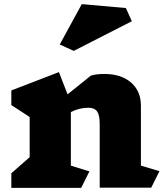

<svg xmlns="http://www.w3.org/2000/svg" viewBox="-20 -912 799 932"><path d="M714 -1H464V-310Q464 -353 451.5 -371Q439 -389 408 -389Q365 -389 324 -368V-108L414 -80L374 0H35V-71L124 -149V-344L35 -402V-473L266 -562L308 -454L421 -545Q448 -553 486 -553Q568 -553 616 -511.5Q664 -470 664 -399V-108L754 -81ZM620 -809 338 -665 270 -696 377 -892 591 -873Z"/></svg>

Font: Inknut Antiqua Black
Style: Regular
Weight: 900
Designer: Claus Eggers Sørensen
Foundry: Claus Eggers Sørensen
Version: Version 1.003; ttfautohint (v1.8.2) -l 8 -r 50 -G 200 -x 14 